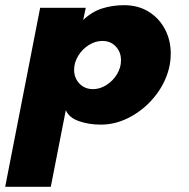

<svg xmlns="http://www.w3.org/2000/svg" viewBox="-78 -471 731 741"><path d="M77 -441H253L243 -394Q277 -426 316.5 -438.5Q356 -451 401 -451Q455 -451 495.5 -426Q536 -401 558.5 -358.5Q581 -316 581 -264Q581 -240 577 -220Q565 -159 525.5 -106.5Q486 -54 429 -22Q372 10 311 10Q265 10 226.5 -3.5Q188 -17 176 -46L118 250H-58ZM281 -127Q308 -127 333 -143Q358 -159 373.5 -184.5Q389 -210 389 -238Q389 -270 369 -291.5Q349 -313 317 -313Q290 -313 264.5 -297Q239 -281 223.5 -255Q208 -229 208 -202Q208 -170 228.5 -148.5Q249 -127 281 -127Z"/></svg>

Font: Teachers ExtraBold
Style: Italic
Weight: 800
Designer: Alfredo Marco Pradil & Chank Diesel
Version: Version 0.009